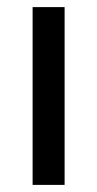

<svg xmlns="http://www.w3.org/2000/svg" viewBox="-20 -520 273 540"><path d="M161.7 0V-500H71.7V0Z"/></svg>

Font: Familjen Grotesk
Style: Regular
Weight: 400
Designer: Anders Wikstroem, Jonas Baeckman, Matilda Gysing, Kristian Moeller
Foundry: Familjen STHLM AB
Version: Version 2.000